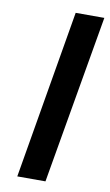

<svg xmlns="http://www.w3.org/2000/svg" viewBox="-82 -743 450 785"><g transform="rotate(10 143.0 -350.0)"><path d="M167 -700 48 0H165L286 -700Z"/></g></svg>

Font: Jost Medium
Style: Italic
Weight: 500
Italic angle: -5°
Version: Version 3.710